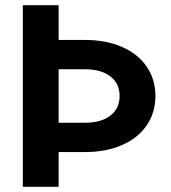

<svg xmlns="http://www.w3.org/2000/svg" viewBox="-20 -720 659 740"><path d="M68 -700H206V-566H308Q389 -566 450.5 -539Q512 -512 545.5 -463Q579 -414 579 -350Q579 -286 545.5 -237Q512 -188 450.5 -161Q389 -134 308 -134H206V0H68ZM441 -350Q441 -398 405.5 -425.5Q370 -453 308 -453H206V-247H308Q370 -247 405.5 -274.5Q441 -302 441 -350Z"/></svg>

Font: Uncut Sans Variable
Style: Regular
Weight: 400
Designer: Kasper Nordkvist
Foundry: UNCUT.wtf
Version: Version 1.303;Glyphs 3.1.2 (3151)